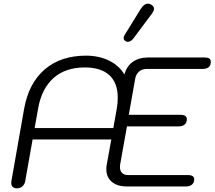

<svg xmlns="http://www.w3.org/2000/svg" viewBox="-20 -1012 1169 1042"><path d="M41 -19Q41 -26 42 -30L111 -422Q136 -561 223 -635.5Q310 -710 447 -710Q516 -710 571 -683.5Q626 -657 655 -608Q668 -654 701.5 -677Q735 -700 785 -700H1090Q1107 -700 1115.5 -694.5Q1124 -689 1124 -676Q1124 -638 1079 -638H776Q751 -638 734 -623Q717 -608 713 -581L679 -389H959Q994 -389 994 -365Q994 -346 982 -336Q970 -326 948 -326H669L632 -119Q631 -114 631 -105Q631 -85 642.5 -73.5Q654 -62 675 -62H999Q1034 -62 1034 -39Q1034 -20 1021.5 -10Q1009 0 989 0H669Q617 0 587 -25Q557 -50 557 -95Q557 -109 560 -122L584 -255H157L117 -30Q114 -12 102 -1Q90 10 72 10Q58 10 49.5 2.5Q41 -5 41 -19ZM595 -317 614 -424Q619 -450 619 -482Q619 -562 573.5 -604Q528 -646 440 -646Q335 -646 270.5 -588.5Q206 -531 187 -424L168 -317ZM651 -805Q651 -814 657 -823L744 -964Q762 -992 782 -992Q793 -992 800 -987Q816 -978 816 -964Q816 -955 806 -940L703 -802Q689 -785 674 -785Q667 -785 663 -788Q651 -794 651 -805Z"/></svg>

Font: Kodchasan
Style: Italic
Weight: 400
Italic angle: -10°
Version: Version 1.000; ttfautohint (v1.6)